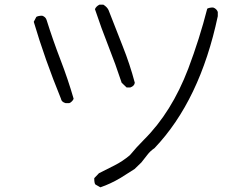

<svg xmlns="http://www.w3.org/2000/svg" viewBox="-20 -703 1040 819"><path d="M536 -330H520L499 -350Q473 -429 442.5 -506Q412 -583 385 -664Q390 -676 404 -683H421Q437 -673 443 -660Q473 -582 503.5 -505.5Q534 -429 555 -350Q553 -336 536 -330ZM275 -263H260Q242 -268 240 -282Q171 -451 124 -610L135 -631Q144 -636 160 -636Q175 -631 179 -617Q206 -531 238 -448Q270 -365 294 -282Q293 -277 286.5 -270.5Q280 -264 275 -263ZM408 96 387 84Q382 79 382 57L402 36Q436 19 469.5 2Q503 -15 534 -41Q562 -75 594 -107Q712 -224 783 -410Q831 -537 864 -666Q873 -671 889 -671Q904 -666 909 -652V-634Q833 -275 639 -71Q621 -59 608.5 -42.5Q596 -26 583 -10L554 18L494 56Q450 82 408 96Z"/></svg>

Font: Yozai
Style: Regular
Weight: 400
Designer: LXGW / Y.OzVox
Foundry: LXGW / Y.OzVox
Version: Version 0.861;October 22, 2024